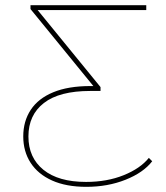

<svg xmlns="http://www.w3.org/2000/svg" viewBox="-20 -720 643 743"><path d="M70 -192Q70 -251 99 -295Q128 -339 186 -363Q244 -387 330 -387H346L347 -380L98 -685V-700H546V-681H118L120 -688L369 -383V-368H329Q210 -368 150 -321.5Q90 -275 90 -192Q90 -110 148 -63Q206 -16 313 -16Q394 -16 458.5 -42Q523 -68 556 -109L569 -96Q535 -52 466 -24.5Q397 3 314 3Q236 3 181.5 -21.5Q127 -46 98.5 -90Q70 -134 70 -192Z"/></svg>

Font: iiserrat Thin
Style: Regular
Weight: 100
Designer: Akira Ohta
Foundry: Akira Ohta
Version: Version 1.200;Glyphs 3.3.1 (3343)